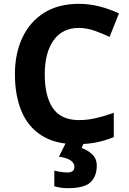

<svg xmlns="http://www.w3.org/2000/svg" viewBox="-20 -744 677 1004"><path d="M393 -598Q306 -598 260 -533Q214 -468 214 -355Q214 -241 256.5 -178.5Q299 -116 393 -116Q437 -116 480.5 -126Q524 -136 575 -154V-27Q528 -8 482 1Q436 10 379 10Q269 10 197.5 -35.5Q126 -81 92 -163.5Q58 -246 58 -356Q58 -464 97 -547Q136 -630 210.5 -677Q285 -724 393 -724Q446 -724 499.5 -710.5Q553 -697 602 -674L553 -551Q513 -570 472.5 -584Q432 -598 393 -598ZM486 122Q486 178 453.5 209Q421 240 335 240Q313 240 295.5 237Q278 234 264 230V148Q278 152 298.5 155Q319 158 334 158Q348 158 358.5 151.5Q369 145 369 128Q369 110 351 96Q333 82 288 75L326 0H420L407 30Q437 40 461.5 62.5Q486 85 486 122Z"/></svg>

Font: Noto Sans IKEA
Style: Bold
Weight: 600
Designer: Monotype Design Team
Foundry: Monotype Imaging Inc.
Version: Version 2.001